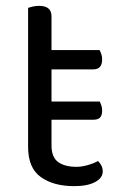

<svg xmlns="http://www.w3.org/2000/svg" viewBox="-20 -623 412 656"><path d="M233 13Q163 13 119.5 -18Q76 -49 76 -121V-596Q81 -598 91.5 -600.5Q102 -603 114 -603Q156 -603 156 -567V-452H320Q323 -447 326 -438.5Q329 -430 329 -420Q329 -386 299 -386H156V-276H321Q323 -271 326 -263.5Q329 -256 329 -246Q329 -228 321.5 -221Q314 -214 300 -214H156V-126Q156 -86 178.5 -69.5Q201 -53 242 -53Q259 -53 280 -59Q301 -65 315 -73Q321 -67 326 -58Q331 -49 331 -37Q331 -15 305 -1Q279 13 233 13Z"/></svg>

Font: Baloo Da 2
Style: Regular
Weight: 400
Designer: Noopur Datye, Sulekha Rajkumar and Ek Type
Foundry: Ek Type
Version: Version 1.640;hotconv 1.0.111;makeotfexe 2.5.65597; ttfautoh